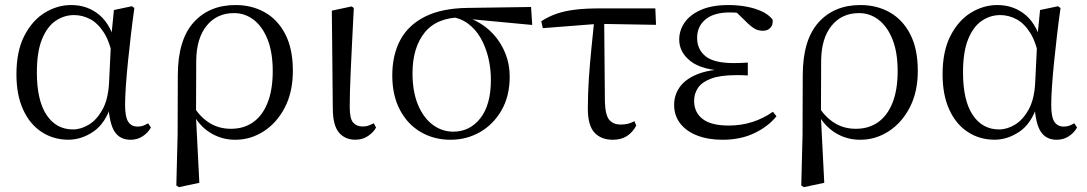

<svg xmlns="http://www.w3.org/2000/svg" viewBox="-20 -551 4400 777"><path d="M256.8 14.4Q196.7 14.4 148.8 -16.7Q100.9 -47.8 73.7 -107.2Q46.5 -166.5 46.5 -250.6Q46.5 -344.2 78.6 -406.4Q110.6 -468.5 161.3 -499.6Q212.1 -530.6 268.2 -530.6Q335.2 -530.6 383.5 -489.4Q431.8 -448.1 451.7 -358.5H459.3L437.5 -312.6Q425.5 -379.3 401.1 -418.1Q376.6 -456.9 345.2 -473.4Q313.8 -490 279.7 -490Q239.8 -490 205.5 -467Q171.2 -444 150.2 -392.9Q129.2 -341.7 129.2 -257.8Q129.2 -144.9 168.3 -86Q207.4 -27.2 275.4 -27.2Q307.3 -27.2 339 -46.2Q370.8 -65.2 394.1 -106.4Q417.3 -147.6 421.1 -212.9L430.4 -403.1L441 -510.5L513.8 -525.8L523.8 -518.4Q516.4 -466.9 509.8 -410.4Q503.2 -353.9 497.7 -299.8Q492.2 -245.7 489.2 -200.8Q486.2 -155.9 486.2 -126.6Q486.2 -76.9 499.2 -57.8Q512.2 -38.7 536.6 -38.7Q550.4 -38.7 560.2 -42.6Q570 -46.5 579.5 -52L590.8 -34.9Q578.5 -13.4 557.2 0.6Q535.9 14.6 508.4 14.6Q466 14.6 444.4 -17.4Q422.8 -49.4 418.1 -127.8L430.9 -128.2Q406.3 -50.9 357.8 -18.3Q309.4 14.4 256.8 14.4Z M693.6 199.6 698.8 -5.5 699.6 -245.2Q699.6 -388.7 762.9 -459.6Q826.3 -530.6 933 -530.6Q999.7 -530.6 1052.2 -500.8Q1104.7 -471 1134.9 -411.9Q1165.2 -352.7 1165.2 -264.3Q1165.2 -178.8 1132.7 -116.2Q1100.2 -53.6 1047.1 -19.5Q994 14.6 932.2 14.6Q875.7 14.6 829.5 -14.7Q783.4 -44.1 757.4 -97.7H754L767.8 -113.1Q794.3 -73.6 830.9 -51.7Q867.6 -29.8 914.7 -29.8Q967.4 -29.8 1005.1 -56.9Q1042.8 -83.9 1063.3 -136.1Q1083.7 -188.2 1083.7 -263.1Q1083.7 -339.4 1062.8 -391.7Q1041.8 -443.9 1006.5 -471Q971.2 -498 927.3 -498Q857.8 -498 816.4 -447.1Q775.1 -396.2 774.1 -306.4L773.3 -94.1L772.8 -84.8L786.7 188.8L704.2 206.4Z M1417.8 14.4Q1376.3 14.4 1351.7 -14.5Q1327.2 -43.4 1326.8 -111.9L1322.9 -507.9L1403 -525L1411.8 -518.8Q1407.3 -430.3 1404.2 -367.2Q1401.1 -304.2 1399.1 -259Q1397.1 -213.9 1396.2 -180.2Q1395.3 -146.5 1395.3 -117.6Q1395.3 -70.5 1409.4 -54.8Q1423.4 -39.1 1447 -39.1Q1461.8 -39.1 1472.5 -43.2Q1483.3 -47.3 1492.9 -52L1501.8 -34.8Q1492.5 -16.9 1470.5 -1.3Q1448.5 14.4 1417.8 14.4Z M1803 14.6Q1736.2 14.6 1682.5 -16.8Q1628.8 -48.2 1598.1 -106.9Q1567.5 -165.5 1567.5 -245.6Q1567.5 -328.5 1600 -389.2Q1632.6 -450 1700.2 -483.8Q1767.9 -517.6 1871.8 -519L2129.1 -522.7L2133.8 -450L1867.1 -475.1L1850.2 -481Q1747.5 -480.5 1698.4 -419.1Q1649.4 -357.7 1649.4 -254.5Q1649.4 -179.9 1671.6 -126.9Q1693.9 -73.9 1731.2 -46.1Q1768.6 -18.2 1814.4 -18.2Q1881.4 -18.2 1924 -72.6Q1966.6 -127 1966.6 -227.7Q1966.6 -274.5 1956 -318.2Q1945.4 -361.8 1925.1 -397.3Q1904.7 -432.7 1874 -455.4Q1843.4 -478.1 1802.6 -483L1816 -492Q1863.9 -487.6 1905.2 -466.6Q1946.5 -445.6 1977.2 -411.9Q2007.9 -378.2 2025.3 -334.6Q2042.7 -291.1 2042.7 -240.9Q2042.7 -162.3 2009.7 -104.9Q1976.8 -47.5 1922.5 -16.4Q1868.2 14.6 1803 14.6Z M2176.7 -437.1 2170.5 -465Q2200.8 -484.8 2234 -495.9Q2267.2 -507.1 2308.9 -512.1Q2350.6 -517 2406.4 -517H2632L2634.9 -450.5L2400.4 -454.5ZM2460.2 14.6Q2412.7 14.6 2385.8 -14.3Q2358.9 -43.2 2358.9 -112.1Q2358.9 -170.4 2363 -232.2Q2367.1 -293.9 2373.4 -355.7Q2379.8 -417.4 2385.5 -474.9H2425L2428 -136.8Q2430 -83.2 2446.5 -65Q2462.9 -46.9 2491.5 -46.9Q2508.3 -46.9 2521.7 -50.3Q2535.1 -53.7 2547.3 -60.7L2554.9 -42.7Q2540 -15 2516.8 -0.2Q2493.6 14.6 2460.2 14.6Z M2904.3 14.6Q2846 14.6 2801.7 -2.5Q2757.3 -19.6 2732.7 -51.5Q2708.1 -83.4 2708.1 -126.7Q2708.1 -165.3 2729.9 -197.3Q2751.7 -229.3 2799.5 -249.5Q2847.3 -269.8 2924.7 -271.6V-263.4Q2821.9 -266.8 2775.3 -302.9Q2728.7 -339 2728.7 -390.7Q2728.7 -428.3 2750.7 -460Q2772.6 -491.8 2817.1 -511.2Q2861.6 -530.6 2928.8 -530.6Q2964.9 -530.6 2999.4 -524.4Q3034 -518.1 3062.3 -505.3Q3090.6 -492.4 3106.6 -471.9Q3109.2 -450.8 3097.8 -438.7Q3086.5 -426.5 3068.6 -426.5Q3051.7 -426.5 3038.7 -432.4Q3025.7 -438.4 3005.9 -456.8L2948.6 -512.6L3004.7 -511.5L3014 -491.9Q2988.4 -496.3 2970.7 -498.5Q2953.1 -500.7 2933.7 -500.7Q2869 -500.7 2835 -472.4Q2801.1 -444.1 2801.1 -397.6Q2801.1 -351.6 2835 -323.6Q2868.8 -295.7 2950.2 -295.7Q2962.3 -295.7 2975.2 -296.2Q2988.1 -296.7 3006.3 -297.7V-245.7Q2986.9 -246.9 2977.4 -246.9Q2968 -246.9 2959.6 -246.9Q2894.1 -246.9 2857.1 -232.6Q2820.1 -218.4 2804.6 -195.2Q2789 -172 2789 -143.3Q2789 -95.8 2823.7 -69.3Q2858.4 -42.9 2928.6 -42.9Q2979.3 -42.9 3024.3 -57.2Q3069.3 -71.5 3107.9 -98.8L3122.3 -80.5Q3088.8 -38.9 3032.8 -12.1Q2976.9 14.6 2904.3 14.6Z M3222.6 199.6 3227.8 -5.5 3228.6 -245.2Q3228.6 -388.7 3291.9 -459.6Q3355.3 -530.6 3462 -530.6Q3528.7 -530.6 3581.2 -500.8Q3633.7 -471 3663.9 -411.9Q3694.2 -352.7 3694.2 -264.3Q3694.2 -178.8 3661.7 -116.2Q3629.2 -53.6 3576.1 -19.5Q3523 14.6 3461.2 14.6Q3404.7 14.6 3358.5 -14.7Q3312.4 -44.1 3286.4 -97.7H3283L3296.8 -113.1Q3323.3 -73.6 3359.9 -51.7Q3396.6 -29.8 3443.7 -29.8Q3496.4 -29.8 3534.1 -56.9Q3571.8 -83.9 3592.3 -136.1Q3612.7 -188.2 3612.7 -263.1Q3612.7 -339.4 3591.8 -391.7Q3570.8 -443.9 3535.5 -471Q3500.2 -498 3456.3 -498Q3386.8 -498 3345.4 -447.1Q3304.1 -396.2 3303.1 -306.4L3302.3 -94.1L3301.8 -84.8L3315.7 188.8L3233.2 206.4Z M4004.8 14.4Q3944.7 14.4 3896.8 -16.7Q3848.9 -47.8 3821.7 -107.2Q3794.5 -166.5 3794.5 -250.6Q3794.5 -344.2 3826.6 -406.4Q3858.6 -468.5 3909.3 -499.6Q3960.1 -530.6 4016.2 -530.6Q4083.2 -530.6 4131.5 -489.4Q4179.8 -448.1 4199.7 -358.5H4207.3L4185.5 -312.6Q4173.5 -379.3 4149.1 -418.1Q4124.6 -456.9 4093.2 -473.4Q4061.8 -490 4027.7 -490Q3987.8 -490 3953.5 -467Q3919.2 -444 3898.2 -392.9Q3877.2 -341.7 3877.2 -257.8Q3877.2 -144.9 3916.3 -86Q3955.4 -27.2 4023.4 -27.2Q4055.3 -27.2 4087 -46.2Q4118.8 -65.2 4142.1 -106.4Q4165.3 -147.6 4169.1 -212.9L4178.4 -403.1L4189 -510.5L4261.8 -525.8L4271.8 -518.4Q4264.4 -466.9 4257.8 -410.4Q4251.2 -353.9 4245.7 -299.8Q4240.2 -245.7 4237.2 -200.8Q4234.2 -155.9 4234.2 -126.6Q4234.2 -76.9 4247.2 -57.8Q4260.2 -38.7 4284.6 -38.7Q4298.4 -38.7 4308.2 -42.6Q4318 -46.5 4327.5 -52L4338.8 -34.9Q4326.5 -13.4 4305.2 0.6Q4283.9 14.6 4256.4 14.6Q4214 14.6 4192.4 -17.4Q4170.8 -49.4 4166.1 -127.8L4178.9 -128.2Q4154.3 -50.9 4105.8 -18.3Q4057.4 14.4 4004.8 14.4Z"/></svg>

Font: Noto Serif HK ExtraLight
Style: Regular
Weight: 200
Designer: Ryoko NISHIZUKA 西塚涼子 (kana & ideographs); Frank Grießhammer (Latin, Greek & Cyrillic); Wenlong ZHANG 张文龙 (bopomofo); San
Foundry: Adobe
Version: Version 2.002-H1;hotconv 1.1.0;makeotfexe 2.6.0